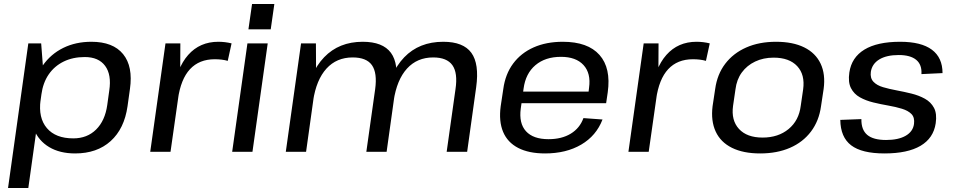

<svg xmlns="http://www.w3.org/2000/svg" viewBox="-20 -756 4743 956"><path d="M354 8Q278 8 225 -23.5Q172 -55 148.5 -113Q125 -171 135 -249L142 -295Q153 -373 193 -430Q233 -487 295 -517.5Q357 -548 435 -548Q543 -548 593 -486.5Q643 -425 627 -313L615 -227Q599 -115 531 -53.5Q463 8 354 8ZM121 -540H185L198 -370L121 180H20ZM345 -67Q414 -67 458.5 -111Q503 -155 514 -233L524 -305Q536 -384 503.5 -428Q471 -472 402 -472Q343 -472 297 -449.5Q251 -427 222.5 -385.5Q194 -344 186 -285L182 -258Q170 -169 213.5 -118Q257 -67 345 -67Z M804 -540H878L877 -337L829 0H728ZM841 -290Q859 -417 917 -482.5Q975 -548 1067 -548Q1084 -548 1100.5 -546Q1117 -544 1133 -540L1114 -453Q1086 -461 1049 -461Q972 -461 926 -411.5Q880 -362 866 -262Z M1313 -540 1237 0H1136L1212 -540ZM1346 -736 1328 -610H1217L1235 -736Z M2248 -312Q2260 -393 2232.5 -431.5Q2205 -470 2137 -470Q2057 -470 2006.5 -414.5Q1956 -359 1940 -254L1889 -184L1898 -249Q1918 -393 1992.5 -470.5Q2067 -548 2187 -548Q2287 -548 2327 -493Q2367 -438 2351 -322L2306 0H2204ZM1479 -540H1553L1554 -358L1504 0H1403ZM1848 -312Q1859 -393 1832 -431.5Q1805 -470 1736 -470Q1656 -470 1605.5 -414.5Q1555 -359 1539 -254L1488 -184L1498 -249Q1520 -394 1594 -471Q1668 -548 1786 -548Q1886 -548 1926.5 -493Q1967 -438 1950 -322L1905 0H1804Z M2694 8Q2613 8 2560 -19.5Q2507 -47 2485 -99.5Q2463 -152 2473 -227L2486 -313Q2496 -387 2535 -439.5Q2574 -492 2637 -520Q2700 -548 2782 -548Q2907 -548 2965 -482.5Q3023 -417 3006 -296L2998 -242H2558L2566 -300H2926L2908 -277L2913 -319Q2923 -391 2885.5 -432Q2848 -473 2773 -473Q2695 -473 2646 -431.5Q2597 -390 2587 -315L2573 -216Q2563 -142 2599 -102.5Q2635 -63 2711 -63Q2777 -63 2822 -90.5Q2867 -118 2885 -168L2980 -161Q2949 -80 2874 -36Q2799 8 2694 8Z M3185 -540H3259L3258 -337L3210 0H3109ZM3222 -290Q3240 -417 3298 -482.5Q3356 -548 3448 -548Q3465 -548 3481.5 -546Q3498 -544 3514 -540L3495 -453Q3467 -461 3430 -461Q3353 -461 3307 -411.5Q3261 -362 3247 -262Z M3765 8Q3681 8 3624.5 -20Q3568 -48 3543.5 -101Q3519 -154 3528 -227L3541 -313Q3551 -386 3591 -438.5Q3631 -491 3695.5 -519.5Q3760 -548 3844 -548Q3928 -548 3984.5 -520Q4041 -492 4066 -439Q4091 -386 4081 -313L4068 -227Q4058 -154 4018 -101Q3978 -48 3913.5 -20Q3849 8 3765 8ZM3777 -71Q3855 -71 3906.5 -113.5Q3958 -156 3967 -229L3979 -311Q3989 -384 3949.5 -426.5Q3910 -469 3832 -469Q3781 -469 3740 -449.5Q3699 -430 3673.5 -395Q3648 -360 3642 -311L3630 -229Q3620 -157 3659.5 -114Q3699 -71 3777 -71Z M4384 8Q4271 8 4218 -32.5Q4165 -73 4164 -159L4269 -163Q4268 -110 4298 -84.5Q4328 -59 4392 -59Q4453 -59 4489.5 -80Q4526 -101 4531 -139Q4535 -171 4518.5 -188Q4502 -205 4471 -214.5Q4440 -224 4402.5 -230.5Q4365 -237 4328 -246Q4291 -255 4261.5 -271.5Q4232 -288 4217 -317.5Q4202 -347 4209 -395Q4220 -470 4284 -509Q4348 -548 4462 -548Q4567 -548 4620 -508.5Q4673 -469 4673 -392L4568 -387Q4571 -434 4542 -458Q4513 -482 4455 -482Q4394 -482 4358 -460Q4322 -438 4316 -398Q4312 -367 4329 -349Q4346 -331 4376.5 -322Q4407 -313 4444.5 -306Q4482 -299 4518.5 -290Q4555 -281 4585 -264.5Q4615 -248 4630.5 -219Q4646 -190 4639 -142Q4628 -68 4563.5 -30Q4499 8 4384 8Z"/></svg>

Font: Pathway Extreme 28pt Medium
Style: Italic
Weight: 500
Italic angle: -8°
Designer: Eduardo Rodriguez Tunni
Foundry: Eduardo Rodriguez Tunni
Version: Version 1.001;gftools[0.9.26]